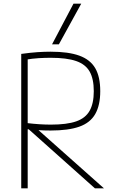

<svg xmlns="http://www.w3.org/2000/svg" viewBox="-20 -1020 640 1040"><path d="M95 -728Q146 -735 183.5 -737.5Q221 -740 254 -740Q351 -740 410 -718.5Q469 -697 496 -650.5Q523 -604 523 -526Q523 -450 496 -402.5Q469 -355 410 -334Q351 -313 254 -313Q222 -313 188 -315Q154 -317 110 -322L120 -354Q163 -349 194.5 -347Q226 -345 256 -345Q342 -345 392.5 -362.5Q443 -380 465.5 -420Q488 -460 488 -526Q488 -593 465.5 -632.5Q443 -672 392 -689.5Q341 -707 255 -707Q224 -707 190 -705Q156 -703 114 -696L130 -718V0H95ZM494 0 115 -338 166 -335 543 0ZM299 -780H262L378 -1000H420Z"/></svg>

Font: M PLUS Code Latin Expanded ExtraLight
Style: Regular
Weight: 250
Width: 7
Designer: Coji Morishita
Foundry: UNDERFOREST DESIGN
Version: Version 1.002; ttfautohint (v1.8.3)